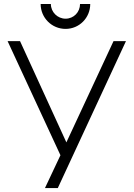

<svg xmlns="http://www.w3.org/2000/svg" viewBox="-20 -960 685 980"><path d="M388.5 -939.6C388.5 -897.9 356.2 -864.6 314.6 -864.6C274 -864.6 239.6 -897.9 239.6 -939.6H187.5C187.5 -868.8 244.8 -812.5 314.6 -812.5C384.4 -812.5 440.6 -868.8 440.6 -939.6ZM559.4 -750 318.8 -233.3 82.3 -750H18.8L288.5 -167.7L209.4 0H275L622.9 -750Z"/></svg>

Font: Manrope3 Light
Style: Regular
Weight: 300
Designer: Mikhail Sharanda
Foundry: Mikhail Sharanda
Version: Version 3.000;PS 003.000;hotconv 1.0.88;makeotf.lib2.5.64775